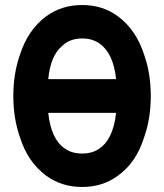

<svg xmlns="http://www.w3.org/2000/svg" viewBox="-20 -732 653 764"><path d="M307 -579Q348 -579 377 -558Q431 -520 442 -417H172Q181 -510 226 -548Q257 -579 307 -579ZM307 -712Q226 -712 165 -668Q91 -614 59 -513Q46 -476 39.5 -435Q33 -394 33 -350Q33 -306 39.5 -265Q46 -224 59 -187Q75 -136 101.5 -97.5Q128 -59 165 -32Q226 12 307 12Q388 12 448 -32Q486 -59 512 -97.5Q538 -136 554 -187Q567 -224 573.5 -265Q580 -306 580 -350Q580 -394 573.5 -435Q567 -476 554 -513Q522 -614 448 -668Q388 -712 307 -712ZM442 -283Q430 -174 371 -138Q345 -121 307 -121Q266 -121 238 -141Q183 -178 172 -283Z"/></svg>

Font: Unageo
Style: Bold
Weight: 700
Designer: Richard Sepsi
Foundry: Richard Sepsi
Version: Version 2.000